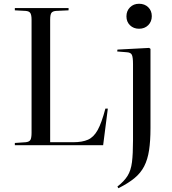

<svg xmlns="http://www.w3.org/2000/svg" viewBox="-20 -773 913 1022"><path d="M59 0V-12L117 -16Q136 -18 142 -28.5Q148 -39 148 -67V-668Q148 -693 141.5 -703.5Q135 -714 115 -715L59 -718V-730H345V-718L279 -715Q262 -714 254.5 -705.5Q247 -697 247 -668V-16H370Q418 -16 448.5 -29.5Q479 -43 500 -81Q521 -119 541 -195H554L529 0ZM720 -620Q691 -620 672 -638.5Q653 -657 653 -686Q653 -715 672 -734Q691 -753 720 -753Q750 -753 769 -734.5Q788 -716 788 -687Q788 -658 769 -639Q750 -620 720 -620ZM610 229 605 220Q641 192 659 163Q677 134 682.5 90Q688 46 688 -26V-432Q688 -468 682 -481Q676 -494 654 -495L604 -499L605 -509L774 -518L781 -513V-91Q781 -23 773.5 26.5Q766 76 747.5 112Q729 148 695.5 175.5Q662 203 610 229Z"/></svg>

Font: Literata 72pt
Style: Regular
Weight: 400
Designer: Latin by Veronika Burian and Jose Scaglione. Greek by Irene Vlachou. Cyrillic by Vera Evstafieva.
Foundry: TypeTogether
Version: Version 3.002